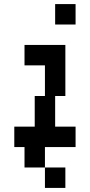

<svg xmlns="http://www.w3.org/2000/svg" viewBox="-20 -720 440 940"><path d="M300 -500H100V-400H200V-250H150V-100H50V0H100V100H200V0H350V-100H250V-250H300ZM200 200H300V100H200ZM250 -600H350V-700H250Z"/></svg>

Font: LS-VG5000 Shifted
Style: Regular
Weight: 400
Designer: Justin Bihan, 2021
Foundry: Justin Bihan, 2021
Version: Version 1.000;Glyphs 3.1.2 (3151)